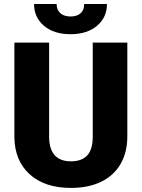

<svg xmlns="http://www.w3.org/2000/svg" viewBox="-20 -922 705 952"><path d="M611.3 -710.9V-245.6Q611.3 -166.5 577.6 -108.6Q543.9 -50.8 481 -20.5Q418 9.8 332 9.8Q202.1 9.8 127.4 -57.6Q52.7 -125 51.3 -242.2V-710.9H223.6V-238.8Q226.6 -122.1 332 -122.1Q385.3 -122.1 412.6 -151.4Q439.9 -180.7 439.9 -246.6V-710.9ZM510.3 -902.3Q510.3 -835.4 460.9 -793.9Q411.6 -752.4 329.6 -752.4Q247.6 -752.4 198.2 -793.9Q148.9 -835.4 148.9 -902.3H260.7Q260.7 -873 279.1 -856.7Q297.4 -840.3 329.6 -840.3Q361.8 -840.3 379.6 -856.2Q397.5 -872.1 397.5 -902.3Z"/></svg>

Font: Roboto Black
Style: Regular
Weight: 900
Designer: Google
Version: Version 2.134; 2016